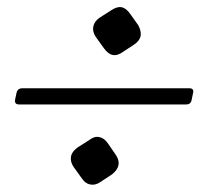

<svg xmlns="http://www.w3.org/2000/svg" viewBox="-20 -517 568 535"><path d="M291 -489Q306 -499 319 -497Q332 -494 343 -478L365 -447Q374 -431 372 -417Q369 -403 354 -393L322 -372Q307 -361 293 -364Q281 -367 270 -382L247 -414Q237 -429 240 -443Q243 -458 258 -468ZM26 -258Q29 -271 42 -271H508Q521 -271 518 -258L514 -239Q512 -226 499 -226H33Q20 -226 22 -239ZM229 -127Q243 -138 257 -135Q271 -132 281 -117L303 -85Q313 -70 310 -56Q307 -43 292 -31L260 -10Q246 0 231 -3Q217 -6 208 -20L185 -52Q175 -67 178 -82Q181 -95 196 -106Z"/></svg>

Font: Young Serif Light
Style: Italic
Weight: 300
Italic angle: -10.979°
Designer: Bastien Sozeau
Foundry: NBR — Bastien Sozeau
Version: Version 5.001